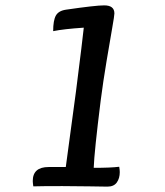

<svg xmlns="http://www.w3.org/2000/svg" viewBox="-20 -693 614 715"><path d="M329 -68Q392 -68 424 -72Q426 -60 426 -52Q426 -29 415 -13.5Q404 2 380 2Q373 2 314.5 1Q256 0 212 0Q135 0 104 1Q102 -13 102 -19Q102 -71 161 -71H225Q226 -79 263 -353Q288 -550 292 -590Q217 -585 178 -577Q178 -617 188 -635Q198 -653 226 -657Q336 -673 368 -673Q406 -673 406 -643Q406 -635 398 -589.5Q390 -544 377 -466.5Q364 -389 355 -319Q331 -127 329 -68Z"/></svg>

Font: Overlock
Style: Bold Italic
Weight: 700
Designer: Dario Muhafara
Foundry: Dario Manuel Muhafara
Version: Version 1.002